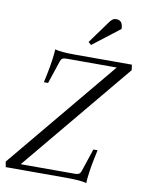

<svg xmlns="http://www.w3.org/2000/svg" viewBox="-95 -911 741 985"><g transform="rotate(10 275.5 -418.5)"><path d="M430 -167H452L442 -120Q434 -82 429 -45Q424 -8 424 9Q395 0 320 0H3L-2 -28L475 -602H212Q199 -602 192 -597.5Q185 -593 181 -580L142 -463H120L130 -510Q138 -548 143 -585.5Q148 -623 148 -639Q179 -630 252 -630H549L553 -602L76 -28H359Q372 -28 379.5 -32.5Q387 -37 391 -50ZM430 -846Q465 -846 465 -801L325 -693L310 -706L392 -819Q402 -834 410.5 -840Q419 -846 430 -846Z"/></g></svg>

Font: Arapey
Style: Italic
Weight: 400
Italic angle: -12°
Designer: Eduardo Rodriguez Tunni
Foundry: Eduardo Rodriguez Tunni
Version: Version 3.000